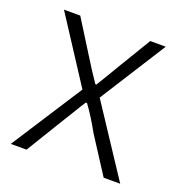

<svg xmlns="http://www.w3.org/2000/svg" viewBox="-103 -621 666 709"><g transform="rotate(20 230.0 -266.5)"><path d="M195 -279 30 -533H94L176 -402Q190 -379 204 -357.5Q218 -336 233 -314H237Q251 -336 263.5 -357.5Q276 -379 290 -402L369 -533H430L265 -273L445 0H380L289 -141Q275 -166 260 -190.5Q245 -215 228 -238H223Q208 -215 193.5 -190.5Q179 -166 163 -141L77 0H15Z"/></g></svg>

Font: SpoqaHanSansJP-Light
Style: Regular
Weight: 300
Designer: [Source Han Sans]
Ryoko NISHIZUKA  (kana & ideographs); Paul D. Hunt (Latin, Greek & Cyrillic); Wenlong ZHANG  (bopomofo
Foundry: Spoqa (http://bi.spoqa.com)
Version: Version 1.002.20150607